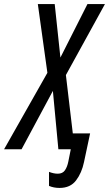

<svg xmlns="http://www.w3.org/2000/svg" viewBox="-78 -734 536 944"><path d="M335 63 365 -78H280L246 -365L438 -714H352L219 -451L191 -714H108L155 -376L-58 0H28L182 -287L209 0H270L258 60Q253 86 241.5 103Q230 120 206 120Q186 120 163 111V180Q186 190 215 190Q268 190 296 153Q324 116 335 63Z"/></svg>

Font: Noto Sans Display Condensed
Style: Italic
Weight: 400
Width: 3
Designer: Monotype Design team
Foundry: Monotype Imaging Inc.
Version: 1.000